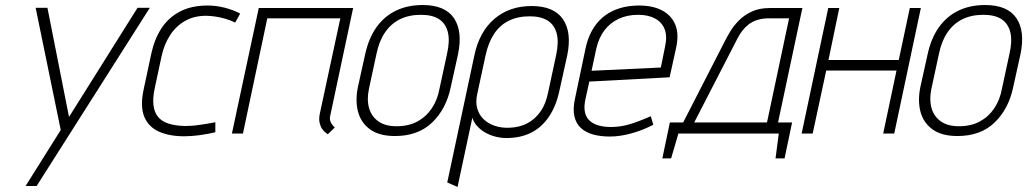

<svg xmlns="http://www.w3.org/2000/svg" viewBox="-20 -532 4093 765"><path d="M82 209H126L577 -501H528L255 -66L169 -501H122L222 -14Z M917 -442 937 -478Q908 -493 874.5 -501.5Q841 -510 807 -510Q742 -510 696 -485.5Q650 -461 622.5 -418Q595 -375 583 -319L552 -174Q538 -107 555 -66.5Q572 -26 613.5 -7.5Q655 11 714 11Q744 11 776 6.5Q808 2 838 -5V-45Q838 -45 827.5 -43Q817 -41 799.5 -38Q782 -35 760.5 -32.5Q739 -30 716 -30Q678 -31 651.5 -39.5Q625 -48 610 -66Q595 -84 591.5 -113Q588 -142 597 -183L624 -309Q634 -355 657.5 -391.5Q681 -428 718 -449Q755 -470 805 -469Q834 -468 863.5 -461Q893 -454 917 -442Z M1296 -72 1387 -500H1011L904 0H948L1045 -459H1336L1254 -78Q1250 -57 1253.5 -42.5Q1257 -28 1263.5 -18.5Q1270 -9 1277 -4Q1284 1 1286 3L1314 -24Q1304 -33 1298 -45Q1292 -57 1296 -72Z M1776 -185 1805 -316Q1824 -408 1788.5 -460Q1753 -512 1664 -512Q1604 -512 1557.5 -489.5Q1511 -467 1480 -423.5Q1449 -380 1435 -316L1406 -185Q1395 -131 1406.5 -87Q1418 -43 1454.5 -16.5Q1491 10 1554 10Q1646 10 1702 -44Q1758 -98 1776 -185ZM1761 -317 1731 -178Q1723 -134 1700.5 -100.5Q1678 -67 1643 -48Q1608 -29 1560 -29Q1515 -29 1487.5 -48.5Q1460 -68 1450.5 -101.5Q1441 -135 1450 -178L1480 -317Q1490 -367 1513.5 -402Q1537 -437 1573 -455Q1609 -473 1657 -473Q1703 -473 1729.5 -455.5Q1756 -438 1764.5 -403.5Q1773 -369 1761 -317Z M2209 -171 2240 -311Q2259 -403 2223 -455.5Q2187 -508 2098 -508Q2010 -508 1950 -457Q1890 -406 1870 -311L1762 195L1803 213L1862 -63Q1867 -46 1880 -31Q1893 -16 1911.5 -5Q1930 6 1952.5 12Q1975 18 1998 18Q2054 18 2096.5 -3.5Q2139 -25 2167.5 -67.5Q2196 -110 2209 -171ZM2196 -313 2164 -164Q2155 -118 2133.5 -87.5Q2112 -57 2080.5 -40.5Q2049 -24 2008 -23Q1978 -22 1952 -30.5Q1926 -39 1907.5 -56.5Q1889 -74 1881.5 -100Q1874 -126 1882 -160L1915 -313Q1926 -363 1949 -397.5Q1972 -432 2007.5 -449.5Q2043 -467 2091 -467Q2135 -467 2162 -450Q2189 -433 2198 -399Q2207 -365 2196 -313Z M2312 -134 2328 -207 2648 -224 2674 -342Q2686 -397 2670.5 -434Q2655 -471 2618 -490.5Q2581 -510 2527 -510Q2470 -510 2426 -490.5Q2382 -471 2353.5 -433Q2325 -395 2313 -339L2271 -139Q2262 -98 2268.5 -69Q2275 -40 2294.5 -22Q2314 -4 2343.5 4Q2373 12 2410 12Q2450 12 2495.5 -0.5Q2541 -13 2583 -35L2573 -69Q2528 -49 2490.5 -37.5Q2453 -26 2414 -26Q2387 -26 2365.5 -32Q2344 -38 2330 -50.5Q2316 -63 2311 -83.5Q2306 -104 2312 -134ZM2630 -347 2613 -263 2337 -250 2356 -339Q2366 -382 2388.5 -411.5Q2411 -441 2445 -457Q2479 -473 2523 -473Q2562 -473 2589.5 -458.5Q2617 -444 2628 -416Q2639 -388 2630 -347Z M3080 -44 3177 -500H3047Q3005 -500 2974.5 -485.5Q2944 -471 2923.5 -450Q2903 -429 2889.5 -406.5Q2876 -384 2868 -368L2702 -44H2649L2619 99H2654L2683 0H3083L3070 99H3106L3136 -44ZM2746 -44 2918 -378Q2926 -394 2937 -408.5Q2948 -423 2962.5 -434.5Q2977 -446 2997.5 -452.5Q3018 -459 3044 -459H3124L3036 -44Z M3561 -293H3281L3324 -500H3280L3174 0H3218L3272 -251H3552L3499 0H3543L3649 -500H3605Z M4017 -185 4046 -316Q4065 -408 4029.5 -460Q3994 -512 3905 -512Q3845 -512 3798.5 -489.5Q3752 -467 3721 -423.5Q3690 -380 3676 -316L3647 -185Q3636 -131 3647.5 -87Q3659 -43 3695.5 -16.5Q3732 10 3795 10Q3887 10 3943 -44Q3999 -98 4017 -185ZM4002 -317 3972 -178Q3964 -134 3941.5 -100.5Q3919 -67 3884 -48Q3849 -29 3801 -29Q3756 -29 3728.5 -48.5Q3701 -68 3691.5 -101.5Q3682 -135 3691 -178L3721 -317Q3731 -367 3754.5 -402Q3778 -437 3814 -455Q3850 -473 3898 -473Q3944 -473 3970.5 -455.5Q3997 -438 4005.5 -403.5Q4014 -369 4002 -317Z"/></svg>

Font: Advent Pro Light
Style: Italic
Weight: 300
Italic angle: -12°
Version: Version 3.000